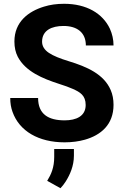

<svg xmlns="http://www.w3.org/2000/svg" viewBox="-20 -741 654 1013"><path d="M321 -106C236 -106 181 -138 181 -224H34C34 -197 38 -173 46 -151C82 -49 184 10 321 10C360 10 396 5 428 -4C512 -28 579 -83 579 -188C579 -217 574 -243 564 -266C528 -350 438 -389 343 -418C297 -432 262 -446 238 -462C214 -478 202 -498 202 -521C202 -581 253 -604 315 -604C386 -604 433 -570 433 -501H579C579 -533 572 -562 560 -589C522 -670 437 -721 318 -721C279 -721 244 -716 212 -706C130 -681 56 -626 56 -522C56 -491 62 -464 74 -441C115 -364 203 -327 293 -298C322 -289 346 -280 364 -272C402 -255 432 -238 432 -187C432 -128 382 -106 321 -106ZM229 213 299 252C309 242 318 230 327 216C349 181 370 135 370 80V45H266V87C266 143 250 179 229 213Z"/></svg>

Font: Asimov
Style: Regular
Weight: 500
Designer: Google
Version: Version 2.000980; 2014